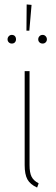

<svg xmlns="http://www.w3.org/2000/svg" viewBox="-20 -839 250 864"><path d="M113 -96Q113 -62 122 -44Q131 -26 154 -14L147 5Q116 -9 103.5 -31.5Q91 -54 91 -96V-519H113ZM100 -819 122 -817 112 -701H99ZM52 -662Q52 -654 47 -648.5Q42 -643 33 -643Q25 -643 19.5 -648.5Q14 -654 14 -662Q14 -670 19.5 -676Q25 -682 33 -682Q42 -682 47 -676.5Q52 -671 52 -662ZM191 -662Q191 -654 185.5 -648.5Q180 -643 172 -643Q163 -643 157.5 -648.5Q152 -654 152 -662Q152 -670 157.5 -676Q163 -682 172 -682Q180 -682 185.5 -676Q191 -670 191 -662Z"/></svg>

Font: Fira Sans Extra Condensed Thin
Style: Regular
Weight: 250
Width: 1
Designer: Carrois Corporate & Edenspiekermann AG
Foundry: Carrois Corporate GbR & Edenspiekermann AG
Version: Version 4.203